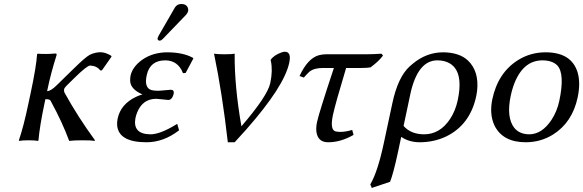

<svg xmlns="http://www.w3.org/2000/svg" viewBox="-20 -700 2910 958"><path d="M132.8 -234.9Q161.1 -367.7 165 -429.2L168 -432.1Q210 -428.7 254.9 -433.1Q262.2 -433.1 262.7 -429.2Q262.7 -426.3 261.7 -422.9Q234.4 -337.4 216.3 -251L215.3 -245.1Q234.4 -246.1 263.2 -274.9L346.2 -356Q405.8 -414.6 426.8 -425.8Q451.7 -439 481.9 -439.5Q506.3 -439 534.7 -421.9L536.6 -417.5L488.3 -348.6H480Q464.4 -371.1 429.2 -373Q413.1 -371.1 357.4 -316.9L313.5 -273.9Q302.2 -262.2 299.8 -255.9Q298.3 -245.6 301.8 -237.8Q369.6 -115.2 454.1 0L451.2 2.9Q436.5 0 392.1 0Q352.1 0 325.2 2.9Q290.5 -90.8 235.8 -190.9Q233.9 -194.8 231.4 -199.2Q226.1 -205.1 209 -205.1Q207 -205.1 206.5 -205.1L201.2 -180.2Q178.2 -70.8 171.9 0L169.4 2.9Q151.9 0 123 0Q94.2 0 75.2 2.9L74.2 0Q97.7 -68.4 121.1 -180.2Z M884.8 -680.2Q910.6 -680.2 918 -659.2Q919.9 -651.9 918.9 -645Q916 -634.8 909.2 -627L791.5 -504.9Q783.7 -497.6 777.8 -497.1Q767.1 -497.1 766.1 -506.8Q766.1 -508.8 766.6 -509.8Q768.1 -514.2 770.5 -520L853 -663.1Q863.8 -679.7 884.8 -680.2ZM804.7 -398.9Q729 -398.9 712.4 -326.2Q711.9 -324.7 711.9 -324.2Q698.2 -259.8 737.8 -250Q750 -247.1 769.5 -247.1Q770 -247.1 783.2 -248Q827.1 -252 831.5 -252Q844.2 -252 846.4 -243.9Q848.6 -235.8 845.2 -227.1Q837.9 -202.1 819.8 -201.2Q815.9 -201.2 791.5 -204.1Q765.1 -207 759.8 -207Q691.4 -207 664.1 -138.2Q658.7 -124.5 655.8 -110.8Q641.1 -30.8 730.5 -29.8Q777.8 -29.8 854.5 -76.2Q859.4 -79.1 864.3 -82L873.5 -49.8Q796.4 9.8 710.9 9.8Q572.3 9.8 564.5 -74.2Q563.5 -90.8 566.9 -107.9Q582 -180.2 658.7 -216.8Q674.3 -224.1 690.9 -229Q631.8 -253.9 629.4 -295.9Q628.9 -308.6 631.3 -321.8Q640.6 -366.2 689 -401.4Q741.7 -438.5 814.5 -439Q895 -438.5 943.4 -411.1L944.8 -408.2L906.2 -335.9L893.1 -335Q868.2 -398.4 804.7 -398.9Z M1184.6 -69.8Q1313.5 -219.7 1328.1 -283.7Q1328.6 -285.6 1328.6 -286.1Q1341.8 -347.7 1331.5 -395.5Q1330.6 -399.4 1330.1 -400.9Q1346.7 -425.3 1386.2 -439Q1395.5 -441.9 1400.9 -441.9Q1434.1 -441.9 1423.8 -390.1Q1423.3 -388.2 1423.3 -387.2Q1398.4 -269 1208.5 -53.7Q1180.7 -22 1150.9 9.8H1116.7Q1088.9 -235.4 1047.9 -432.1Q1064 -429.2 1100.1 -429.2Q1137.2 -429.2 1150.9 -432.1Q1149.4 -270.5 1184.6 -69.8Z M1707 -360.8Q1653.8 -184.6 1641.1 -126Q1625.5 -51.8 1654.3 -44.4Q1656.2 -43.9 1656.7 -43.9Q1669.9 -41.5 1681.6 -42Q1707 -42.5 1737.3 -51.8L1744.1 -26.9Q1678.7 10.3 1617.2 9.8Q1565.4 9.8 1558.6 -43.5Q1556.2 -65.4 1562 -91.8Q1571.8 -137.7 1646 -360.8H1590.3Q1546.4 -360.8 1523.4 -341.8Q1513.2 -332.5 1496.1 -313L1474.6 -320.8Q1514.6 -407.2 1568.8 -423.8Q1585.9 -428.7 1604.5 -429.2H1805.2Q1844.2 -429.2 1883.3 -432.1L1891.1 -422.9Q1869.6 -393.6 1828.6 -363.8Q1812 -360.8 1781.2 -360.8Z M1926.3 207 1835 237.8 1827.6 220.2Q1865.2 156.2 1896 9.8L1937.5 -184.1Q1965.3 -315.4 2024.4 -369.1Q2030.8 -375 2040.5 -382.8Q2107.9 -438.5 2190.4 -439Q2271 -438.5 2314 -398.9Q2371.6 -344.7 2360.4 -245.6Q2358.9 -232.9 2356.4 -221.2Q2326.2 -78.1 2207 -19.5Q2146 9.8 2073.2 9.8Q2020 9.3 1981.9 -17.1L1965.3 61Q1942.4 167 1926.3 207ZM2263.7 -199.2Q2288.1 -313 2248.5 -362.8Q2219.2 -398.4 2162.1 -398.9Q2064 -398.9 2027.3 -230.5Q2026.9 -228.5 2026.9 -228L1993.7 -71.8Q2029.3 -30.3 2095.7 -29.8Q2175.3 -29.8 2226.1 -106.9Q2252.4 -147 2263.7 -199.2Z M2436.5 -205.1Q2464.8 -337.9 2565.9 -400.9Q2627.9 -439 2702.1 -439Q2832 -439 2862.3 -337.9Q2877.4 -285.2 2862.3 -213.9Q2835.9 -89.8 2739.7 -28.8Q2677.7 9.8 2603 9.8Q2488.8 9.8 2447.3 -73.7Q2420.9 -129.9 2436.5 -205.1ZM2687 -398.9Q2585 -398.9 2540.5 -267.6Q2533.2 -245.6 2528.3 -222.2Q2505.4 -113.8 2546.4 -61.5Q2572.8 -30.3 2620.1 -29.8Q2684.1 -29.8 2731.9 -102.1Q2759.3 -144 2770.5 -195.8Q2799.3 -332 2760.7 -373.5Q2736.3 -398.4 2687 -398.9Z"/></svg>

Font: Linux Biolinum Slanted O
Style: Slanted
Weight: 400
Designer: Philipp H. Poll
Foundry: Philipp H. Poll
Version: Version 1.0.4